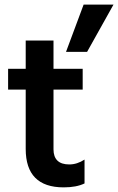

<svg xmlns="http://www.w3.org/2000/svg" viewBox="-20 -804 510 829"><path d="M356 -580H265L341 -784H470ZM255 5Q91 5 91 -161V-417H15V-507H91V-629H211V-507H337V-417H211V-159Q211 -127 228 -110.5Q245 -94 279 -94Q313 -94 345 -115V-12Q310 5 255 5Z"/></svg>

Font: Hind Colombo SemiBold
Style: Regular
Weight: 600
Designer: Jyotish Sonowal, Aditi Pimprikar
Foundry: Indian Type Foundry
Version: Version 1.000;PS 1.0;hotconv 1.0.86;makeotf.lib2.5.63406; tt